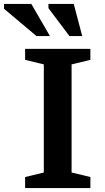

<svg xmlns="http://www.w3.org/2000/svg" viewBox="-74 -955 532 975"><path d="M385 -56V0H53.5V-56L148.5 -79V-628L53.5 -651V-707H385V-651L289.5 -628V-79ZM179.5 -772H111L-53.5 -910.5V-935H85ZM343.5 -772H278.5L172 -913.5V-935H300.5Z"/></svg>

Font: Newsreader 6pt Medium
Style: Regular
Weight: 500
Designer: Hugues Gentile
Foundry: Production Type
Version: Version 1.003; ttfautohint (v1.8.3)